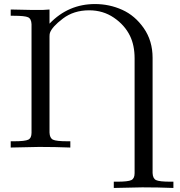

<svg xmlns="http://www.w3.org/2000/svg" viewBox="-20 -730 892 950"><path d="M33 0V-31H49Q104 -31 120 -39Q136 -47 136 -73V-610Q135 -637 119 -644.5Q103 -652 48 -652H33V-683L128 -681H195L225 -683V-613Q318 -710 450 -710Q521 -710 584.5 -681.5Q648 -653 691.5 -590.5Q735 -528 735 -444V126Q736 153 752 161Q768 169 824 169H838V200Q762 197 684 197Q669 197 543 200V169H559Q614 169 630 161Q646 153 646 127V-441Q646 -506 623 -553Q597 -606 543.5 -642.5Q490 -679 421 -679Q345 -679 291 -638Q237 -597 227 -567Q225 -561 225 -549V-74Q226 -47 242 -39Q258 -31 314 -31H328V0Q252 -3 174 -3Q159 -3 33 0Z"/></svg>

Font: CMU Serif
Style: Roman
Weight: 500
Version: Version 0.7.0